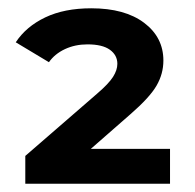

<svg xmlns="http://www.w3.org/2000/svg" viewBox="-20 -770 470 463"><path d="M390 -411V-327H41V-394L214 -544Q242 -568 252.5 -584.5Q263 -601 263 -616Q263 -637 245 -650Q227 -663 191 -663Q161 -663 136.5 -651.5Q112 -640 98 -620L18 -668Q43 -706 89 -728Q135 -750 200 -750Q281 -750 327.5 -715Q374 -680 374 -624Q374 -592 357.5 -563.5Q341 -535 295 -495L199 -411Z"/></svg>

Font: Montserrat GRBold
Style: Regular
Weight: 700
Designer: Julieta Ulanovsky
Foundry: Julieta Ulanovsky
Version: Version 1.00 May 29, 2023, initial release